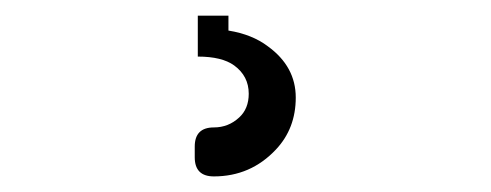

<svg xmlns="http://www.w3.org/2000/svg" viewBox="-20 -20 626 245"><path d="M232.4 0H271.5V19Q301.8 23.9 321.8 39.1Q357.4 64.9 357.4 104.5Q357.4 144 332 170.9Q299.8 205.1 252.9 205.1Q228.5 205.1 228.5 180.7V167Q228.5 142.6 252.9 142.6Q271.5 142.6 285.2 129.9Q297.4 118.7 297.4 99.6Q297.4 77.1 278.8 63.5Q263.2 52.2 232.4 52.2Z"/></svg>

Font: Simply Mono
Style: Book
Weight: 400
Designer: Wojciech Kalinowski "wmk69" (wmk69@o2.pl)
Foundry: Wojciech Kalinowski "wmk69" (wmk69@o2.pl)
Version: Version 1.0.0